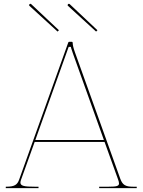

<svg xmlns="http://www.w3.org/2000/svg" viewBox="-20 -977 740 997"><path d="M286 -820 142 -955.5C139 -958.5 135 -957 133.5 -955.5C132 -954 129.5 -950 132.5 -947L279 -813ZM486 -820 342 -955.5C339 -958.5 335 -957 333.5 -955.5C332 -954 329.5 -950 332.5 -947L479 -813ZM163.5 -250 336.5 -733.5H348C348.5 -731 349.5 -725 358.5 -700L519.5 -250ZM10 0H180V-7.5H159.5C108 -7.5 86 -11 86 -29C86 -32.5 87 -36.5 88.5 -41.5L160 -240H523L592.5 -47C596 -37.5 598 -30 598 -24.5C598 -11 585.5 -7.5 545 -7.5H495V0H690V-7.5H670C630.5 -7.5 616 -17.5 604.5 -49L370 -703C360 -730.5 357.5 -745 357.5 -755C357.5 -757 356 -760 352.5 -760H339C337.5 -760 335.5 -759 334.5 -756.5L79.5 -44.5C70 -17.5 55.5 -7.5 12.5 -7.5H10Z"/></svg>

Font: ZnikomitSC
Style: Regular
Weight: 100
Designer: gluk
Foundry: gluk
Version: Version 0.55